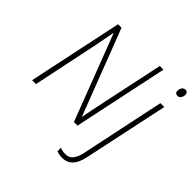

<svg xmlns="http://www.w3.org/2000/svg" viewBox="-239 -925 1366 1366"><g transform="rotate(45 444.0 -242.0)"><path d="M43 0 194 -714H229L477 -68H479Q486 -106 495 -150.5Q504 -195 512 -233L614 -714H651L500 0H464L217 -645H214Q206 -604 198.5 -563Q191 -522 182 -479L82 0ZM854 -652Q827 -652 827 -679Q827 -695 836 -709.5Q845 -724 862 -724Q876 -724 882 -716Q888 -708 888 -697Q888 -680 878.5 -666Q869 -652 854 -652ZM582 240Q568 240 553 237Q538 234 528 230V194Q539 200 554 202.5Q569 205 582 205Q619 205 639.5 179Q660 153 670 106L804 -530H843L707 110Q694 174 664 207Q634 240 582 240Z"/></g></svg>

Font: Noto Sans Disp ExtLt
Style: Italic
Weight: 200
Italic angle: -12°
Designer: Monotype Design Team
Foundry: Monotype Imaging Inc.
Version: Version 2.000;GOOG;noto-source:20170915:90ef993387c0